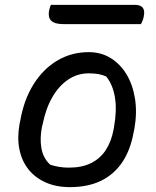

<svg xmlns="http://www.w3.org/2000/svg" viewBox="-20 -757 640 788"><path d="M344 -543Q395 -543 434.5 -518.5Q474 -494 499.5 -451.5Q525 -409 534 -352.5Q543 -296 532 -231L529 -217Q516 -142 482 -91.5Q448 -41 394.5 -15Q341 11 267 11Q211 11 168 -8Q125 -27 97.5 -61Q70 -95 60 -142.5Q50 -190 60 -247L63 -261Q78 -348 118 -411.5Q158 -475 216 -509Q274 -543 344 -543ZM344 -456Q298 -456 260 -430.5Q222 -405 195 -358.5Q168 -312 155 -247L152 -235Q143 -189 150 -148.5Q157 -108 186 -81Q205 -75 223.5 -72Q242 -69 263 -69Q316 -69 353.5 -87.5Q391 -106 414 -141Q437 -176 446 -225L448 -236Q460 -303 452 -355.5Q444 -408 416 -443Q401 -450 383.5 -453Q366 -456 344 -456ZM189 -737H534Q558 -737 566.5 -724.5Q575 -712 570 -690Q569 -683 567 -677.5Q565 -672 563 -667Q561 -662 558 -658H243Q216 -658 201.5 -664.5Q187 -671 182.5 -684Q178 -697 182 -716Q183 -720 184 -724Q185 -728 186.5 -731.5Q188 -735 189 -737Z"/></svg>

Font: Rec Mono Duotone
Style: Italic
Weight: 400
Italic angle: -10°
Monospace: yes
Version: Version 1.085; ttfautohint (v1.8.4.7-5d5b)